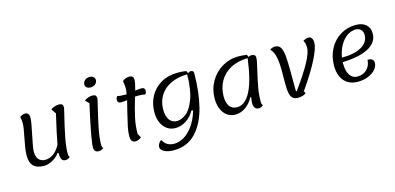

<svg xmlns="http://www.w3.org/2000/svg" viewBox="-87 -1370 4446 2163"><g transform="rotate(-15 2136.0 -288.0)"><path d="M571 3Q548 25 515 25Q487 25 473.5 3.5Q460 -18 460 -63V-73L450 -78Q420 -33 367 -4Q314 25 266 25Q184 25 144.5 -14.5Q105 -54 105 -137Q105 -179 112.5 -227Q120 -275 133 -340Q146 -404 151.5 -439.5Q157 -475 157 -505Q157 -540 148 -578Q163 -588 179 -594Q195 -600 206 -600Q233 -600 245 -585Q257 -570 257 -537Q257 -512 249 -466.5Q241 -421 225 -345Q194 -200 194 -162Q194 -101 220.5 -69Q247 -37 297 -37Q349 -37 394.5 -70.5Q440 -104 472 -165Q490 -268 547 -512L510 -566Q517 -578 547 -589Q577 -600 602 -600Q629 -600 640.5 -589Q652 -578 652 -550Q652 -545 635 -477Q602 -344 579.5 -230.5Q557 -117 557 -40Q557 -9 571 3Z M940 -743Q940 -769 961 -789.5Q982 -810 1018 -810Q1047 -810 1063 -796Q1079 -782 1079 -760Q1079 -732 1057.5 -712.5Q1036 -693 1001 -693Q973 -693 956.5 -706.5Q940 -720 940 -743ZM850 -33Q850 -75 869.5 -183.5Q889 -292 941 -525L900 -566Q919 -582 945 -591Q971 -600 992 -600Q1019 -600 1030.5 -589Q1042 -578 1042 -550Q1042 -545 1025 -477Q992 -344 969.5 -230.5Q947 -117 947 -40Q947 -9 961 3Q936 25 905 25Q878 25 864 11.5Q850 -2 850 -33Z M1590 -499Q1590 -474 1574 -457Q1546 -465 1488 -465Q1478 -465 1456 -463Q1417 -334 1396 -238Q1375 -142 1376 -48L1402 -4Q1387 10 1368.5 17.5Q1350 25 1333 25Q1308 25 1293 9Q1278 -7 1278 -50Q1278 -99 1290.5 -158.5Q1303 -218 1329 -324Q1351 -408 1360 -448Q1314 -442 1289 -442Q1248 -442 1248 -477Q1248 -503 1264 -521Q1292 -513 1354 -513Q1367 -513 1373 -514Q1380 -560 1380 -585Q1380 -611 1371 -667Q1383 -681 1406 -689.5Q1429 -698 1451 -698Q1476 -698 1488 -686Q1500 -674 1500 -647Q1500 -614 1476 -528Q1518 -535 1550 -535Q1590 -535 1590 -499Z M2169 -549Q2169 -327 2124.5 -151.5Q2080 24 1980.5 129Q1881 234 1723 234Q1657 234 1614 211.5Q1571 189 1571 154Q1571 137 1582.5 118Q1594 99 1614 84Q1636 125 1668.5 144.5Q1701 164 1750 164Q1799 164 1855 134Q1911 104 1963.5 34.5Q2016 -35 2049 -146H2028Q1992 -79 1931.5 -41Q1871 -3 1807 -3Q1752 -3 1710 -32Q1668 -61 1644.5 -113.5Q1621 -166 1621 -235Q1621 -337 1665.5 -420Q1710 -503 1794 -551.5Q1878 -600 1991 -600Q2047 -600 2089 -592Q2098 -578 2101 -563Q2115 -573 2121.5 -575.5Q2128 -578 2135 -578Q2169 -578 2169 -549ZM2089 -424 2090 -476Q2090 -500 2088 -554H2087ZM2087 -554Q1975 -552 1893 -511.5Q1811 -471 1768 -400.5Q1725 -330 1725 -239Q1725 -161 1756.5 -118Q1788 -75 1845 -75Q1896 -75 1951.5 -118.5Q2007 -162 2047 -269Q2087 -376 2087 -554Z M2862 -386Q2837 -280 2823 -202Q2809 -124 2809 -40Q2809 -12 2823 2Q2800 25 2772 25Q2743 25 2727 6Q2711 -13 2711 -50Q2711 -76 2719 -116L2709 -121Q2672 -51 2616.5 -13Q2561 25 2498 25Q2444 25 2403 -4Q2362 -33 2339.5 -86.5Q2317 -140 2317 -210Q2317 -317 2368 -406.5Q2419 -496 2506.5 -548Q2594 -600 2697 -600Q2744 -600 2795 -592Q2805 -576 2806 -564Q2823 -575 2841 -575Q2864 -575 2877 -565.5Q2890 -556 2890 -538Q2890 -514 2884 -483.5Q2878 -453 2862 -386ZM2794 -554Q2676 -552 2592 -506Q2508 -460 2464.5 -381.5Q2421 -303 2421 -204Q2421 -131 2451 -90.5Q2481 -50 2536 -50Q2730 -50 2794 -554Z M3129 -314Q3129 -410 3116 -475Q3103 -540 3065 -580Q3091 -600 3124 -600Q3166 -600 3186.5 -569.5Q3207 -539 3214.5 -471.5Q3222 -404 3222 -275Q3222 -119 3222.5 -88Q3223 -57 3223 -52H3233Q3360 -228 3416 -333.5Q3472 -439 3472 -494Q3472 -546 3451 -580Q3477 -593 3489.5 -596.5Q3502 -600 3518 -600Q3539 -600 3552 -580.5Q3565 -561 3565 -528Q3565 -465 3499 -335.5Q3433 -206 3309 -29L3323 -5Q3311 8 3284.5 16.5Q3258 25 3232 25Q3190 25 3168 7Q3146 -11 3137 -54Q3128 -97 3128 -178Z M3817 -233V-211Q3817 -128 3848.5 -80.5Q3880 -33 3935 -33Q4003 -33 4046.5 -75Q4090 -117 4094 -187Q4165 -187 4165 -133Q4165 -93 4134 -56.5Q4103 -20 4048.5 2.5Q3994 25 3928 25Q3826 25 3769 -39.5Q3712 -104 3712 -218Q3712 -326 3758 -413.5Q3804 -501 3885 -550.5Q3966 -600 4066 -600Q4142 -600 4184.5 -562.5Q4227 -525 4227 -458Q4227 -355 4121 -297Q4015 -239 3817 -233ZM3822 -284Q3970 -285 4052.5 -333Q4135 -381 4135 -467Q4135 -505 4112.5 -528Q4090 -551 4053 -551Q3998 -551 3949.5 -516.5Q3901 -482 3867.5 -421Q3834 -360 3822 -284Z"/></g></svg>

Font: Lemonada Light
Style: Regular
Weight: 300
Designer: Mohamed Gaber (Arabic) Eduardo Tunni (Latin)
Foundry: Kief Type Foundry
Version: Version 3.006